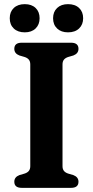

<svg xmlns="http://www.w3.org/2000/svg" viewBox="-20 -906 448 926"><path d="M281.5 -104.5Q281.5 -89.5 289 -81Q296.5 -72.5 310 -68.5L334 -61.5Q358.5 -52 358.5 -29.5Q358.5 0 322.5 0H85Q49 0 49 -29.5Q49 -52 73.5 -61.5L97.5 -68.5Q111 -72.5 118.5 -81Q126 -89.5 126 -104.5V-595.5Q126 -610.5 118.5 -619Q111 -627.5 97.5 -631.5L73.5 -638.5Q49 -648 49 -670.5Q49 -700 85 -700H322.5Q358.5 -700 358.5 -670.5Q358.5 -648 334 -638.5L310 -631.5Q296.5 -627.5 289 -619Q281.5 -610.5 281.5 -595.5ZM99.5 -750Q66 -750 46.5 -768.5Q27 -787 27 -818Q27 -849 46.5 -867.5Q66 -886 99.5 -886Q132.5 -886 151.8 -867.5Q171 -849 171 -818Q171 -787.5 151.8 -768.8Q132.5 -750 99.5 -750ZM308 -750Q275 -750 255.5 -768.5Q236 -787 236 -818Q236 -849 255.5 -867.5Q275 -886 308 -886Q342 -886 361.5 -867.5Q381 -849 381 -818Q381 -787.5 361.5 -768.8Q342 -750 308 -750Z"/></svg>

Font: Fraunces 9pt Soft SemiBold
Style: Regular
Weight: 600
Version: Version 1.000;[b76b70a41]